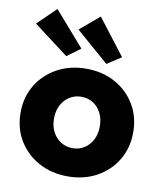

<svg xmlns="http://www.w3.org/2000/svg" viewBox="-90 -888 825 971"><g transform="rotate(10 322.5 -402.5)"><path d="M323.3 10Q239.9 10 174.3 -25.8Q108.7 -61.7 71 -124Q33.3 -186.3 33.3 -266.3Q33.3 -346.4 71 -408.7Q108.7 -471 174.3 -506.8Q239.9 -542.7 323.3 -542.7Q406.7 -542.7 471.8 -506.8Q537 -471 574.3 -408.7Q611.7 -346.4 611.7 -266.3Q611.7 -186.3 574.3 -124Q537 -61.7 471.8 -25.8Q406.7 10 323.3 10ZM323.3 -134.7Q357.1 -134.7 383.6 -151.9Q410.2 -169.2 425.3 -198.9Q440.3 -228.7 440 -266.3Q440.3 -305 425.3 -334.9Q410.2 -364.7 383.6 -381.7Q357.1 -398.7 323.3 -398.7Q289.3 -398.7 262.2 -381.4Q235.1 -364.2 219.9 -334.4Q204.7 -304.7 205 -266.3Q204.7 -228.7 219.9 -198.9Q235.1 -169.2 262.2 -151.9Q289.3 -134.7 323.3 -134.7ZM417.7 -584 249 -730.7 348.7 -815.3 490.3 -631ZM211.3 -587.3 32 -723.3 126.3 -814.7 280 -638.3Z"/></g></svg>

Font: Lexend Medium
Style: Regular
Weight: 500
Designer: Bonnie Shaver-Troup, Thomas Jockin
Foundry: Lexend
Version: Version 1.005